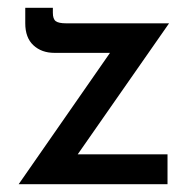

<svg xmlns="http://www.w3.org/2000/svg" viewBox="-20 -474 503 494"><path d="M180 -77H411V0H28L263 -338H120Q87 -338 66 -357.5Q45 -377 45 -414V-454H116V-441Q116 -425 123.5 -419.5Q131 -414 150 -414H415Z"/></svg>

Font: Josefin Sans
Style: Regular
Weight: 400
Designer: Santiago Orozco
Foundry: Typemade
Version: Version 2.000